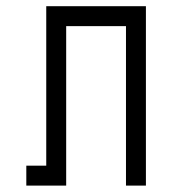

<svg xmlns="http://www.w3.org/2000/svg" viewBox="-20 -582 540 602"><path d="M125 -62.5H62.5V0H187.5Q187.5 0 187.5 -500H375Q375 -500 375 0H437.5V-562.5H125Q125 -562.5 125 -62.5Z"/></svg>

Font: CalcUnifontExMono
Style: Regular
Weight: 500
Version: Version 15.0.06